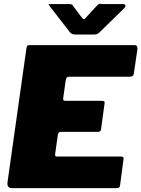

<svg xmlns="http://www.w3.org/2000/svg" viewBox="-20 -976 733 996"><path d="M117 -725Q119 -736 122 -739Q125 -742 134 -742H678Q697 -742 692 -715L675 -599Q674 -587 669 -582.5Q664 -578 650 -578H340Q331 -578 327 -574.5Q323 -571 321 -560L308 -468Q307 -458 309.5 -455.5Q312 -453 319 -453H508Q519 -453 521.5 -449Q524 -445 522 -436L504 -305Q503 -292 488 -292H295Q283 -292 280 -276L266 -177Q265 -164 273 -164H606Q617 -164 619.5 -160Q622 -156 620 -145L603 -16Q602 -7 598 -3.5Q594 0 581 0H43Q15 0 19 -31L117 -725ZM486 -950Q493 -957 498 -956Q503 -955 512 -955H617Q628 -955 630.5 -948.5Q633 -942 624 -933L494 -806Q488 -801 482.5 -799Q477 -797 466 -797H371Q357 -797 349 -803Q341 -809 337 -816L240 -941Q235 -949 232.5 -952Q230 -955 239 -955H338Q348 -955 353.5 -952Q359 -949 362 -941L403 -887Q413 -872 419 -877.5Q425 -883 436 -896L486 -950Z"/></svg>

Font: Libre Franklin Thin Black
Style: Italic
Weight: 900
Italic angle: -8°
Version: Version 2.000